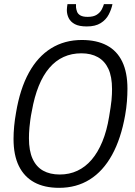

<svg xmlns="http://www.w3.org/2000/svg" viewBox="-20 -890 649 922"><path d="M264 12Q193 12 144.5 -14.5Q96 -41 70.5 -93Q45 -145 45 -223Q45 -252 48 -284Q51 -316 57 -349Q76 -463 118.5 -540.5Q161 -618 225.5 -658Q290 -698 373 -698Q444 -698 493 -672Q542 -646 567 -594Q592 -542 592 -464Q592 -435 589.5 -403Q587 -371 581 -337Q561 -224 518 -146Q475 -68 411 -28Q347 12 264 12ZM267 -52Q313 -52 351.5 -70Q390 -88 420 -123Q450 -158 471.5 -210Q493 -262 504 -330Q508 -355 511 -374Q514 -393 515.5 -409Q517 -425 517.5 -438Q518 -451 518 -462Q518 -522 500.5 -559.5Q483 -597 450 -615.5Q417 -634 371 -634Q324 -634 285.5 -616.5Q247 -599 217 -564Q187 -529 166 -477Q145 -425 133 -357Q128 -333 125.5 -313.5Q123 -294 121.5 -278.5Q120 -263 119.5 -250.5Q119 -238 119 -226Q119 -166 136.5 -127.5Q154 -89 187 -70.5Q220 -52 267 -52ZM397 -763Q360 -763 339.5 -774Q319 -785 310 -803Q301 -821 301 -842Q301 -849 302 -856Q303 -863 304 -870H345Q345 -867 345 -862.5Q345 -858 345 -855Q346 -845 350 -834Q354 -823 366 -816Q378 -809 401 -809Q429 -809 445 -819.5Q461 -830 468.5 -844.5Q476 -859 479 -870H520Q515 -845 502 -820Q489 -795 463.5 -779Q438 -763 397 -763Z"/></svg>

Font: Archivo Condensed Light
Style: Italic
Weight: 300
Width: 3
Italic angle: -10°
Designer: Hector Gatti
Foundry: Omnibus-Type
Version: Version 2.001